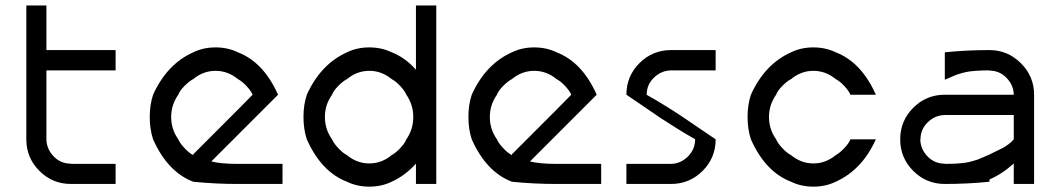

<svg xmlns="http://www.w3.org/2000/svg" viewBox="-20 -687 3946 717"><path d="M245 0Q175.8 0 127.1 -48.8Q78.3 -97.5 78.3 -166.7V-666.7H153.3V-500H411.7V-424.2H153.3V-166.7Q154.2 -130 180.4 -102.9Q206.7 -75.8 245 -75.8V-75H411.7V0Z M868.3 0Q783.3 0 701.7 -8.3Q605.8 -45 551.7 -166.7Q539.2 -204.2 539.2 -250Q539.2 -295.8 551.7 -333.3Q603.3 -447.5 701.7 -491.7Q739.2 -510 785 -510Q830.8 -510 868.3 -491.7Q964.2 -455 1018.3 -333.3L769.2 -84.2Q804.2 -75 868.3 -75H1035V0ZM701.7 -107.5V-110.8Q731.7 -140.8 868.3 -277.5L923.3 -333.3Q917.5 -347.5 900.8 -365.4Q884.2 -383.3 868.3 -391.7Q830.8 -422.5 785 -422.5Q739.2 -422.5 701.7 -391.7Q685.8 -383.3 668.3 -365.4Q650.8 -347.5 645.8 -333.3Q619.2 -295.8 619.2 -250Q619.2 -204.2 645.8 -166.7Q651.7 -152.5 668.8 -134.2Q685.8 -115.8 701.7 -107.5Z M1442.5 -8.3Q1405 10 1359.2 10Q1313.3 10 1275.8 -8.3Q1180 -45 1125.8 -166.7Q1113.3 -204.2 1113.3 -250Q1113.3 -295.8 1125.8 -333.3Q1177.5 -447.5 1275.8 -491.7Q1313.3 -510 1359.2 -510Q1405 -510 1442.5 -491.7Q1492.5 -472.5 1533.3 -426.7V-666.7H1609.2V0H1533.3V-75.8Q1492.5 -30.8 1442.5 -8.3ZM1442.5 -107.5Q1457.5 -115.8 1474.6 -133.8Q1491.7 -151.7 1497.5 -166.7Q1523.3 -204.2 1523.3 -250Q1523.3 -295.8 1497.5 -333.3Q1491.7 -347.5 1475 -365.4Q1458.3 -383.3 1442.5 -391.7Q1405 -422.5 1359.2 -422.5Q1313.3 -422.5 1275.8 -391.7Q1260 -383.3 1242.5 -365.4Q1225 -347.5 1220 -333.3Q1193.3 -295.8 1193.3 -250Q1193.3 -204.2 1220 -166.7Q1225.8 -152.5 1242.9 -134.2Q1260 -115.8 1275.8 -107.5Q1313.3 -76.7 1359.2 -76.7Q1405 -76.7 1442.5 -107.5Z M2058.3 0Q1973.3 0 1891.7 -8.3Q1795.8 -45 1741.7 -166.7Q1729.2 -204.2 1729.2 -250Q1729.2 -295.8 1741.7 -333.3Q1793.3 -447.5 1891.7 -491.7Q1929.2 -510 1975 -510Q2020.8 -510 2058.3 -491.7Q2154.2 -455 2208.3 -333.3L1959.2 -84.2Q1994.2 -75 2058.3 -75H2225V0ZM1891.7 -107.5V-110.8Q1921.7 -140.8 2058.3 -277.5L2113.3 -333.3Q2107.5 -347.5 2090.8 -365.4Q2074.2 -383.3 2058.3 -391.7Q2020.8 -422.5 1975 -422.5Q1929.2 -422.5 1891.7 -391.7Q1875.8 -383.3 1858.3 -365.4Q1840.8 -347.5 1835.8 -333.3Q1809.2 -295.8 1809.2 -250Q1809.2 -204.2 1835.8 -166.7Q1841.7 -152.5 1858.8 -134.2Q1875.8 -115.8 1891.7 -107.5Z M2485.8 -75Q2521.7 -75.8 2548.8 -102.5Q2575.8 -129.2 2575.8 -166.7H2576.7Q2545 -184.2 2508.3 -207.1Q2471.7 -230 2447.1 -246.2Q2422.5 -262.5 2380.4 -291.7Q2338.3 -320.8 2319.2 -333.3Q2319.2 -402.5 2367.9 -451.2Q2416.7 -500 2485.8 -500H2652.5V-424.2H2485.8Q2449.2 -423.3 2422.1 -397.1Q2395 -370.8 2395 -333.3H2394.2Q2425.8 -315.8 2462.9 -292.9Q2500 -270 2524.2 -253.8Q2548.3 -237.5 2591.2 -208.3Q2634.2 -179.2 2652.5 -166.7Q2652.5 -97.5 2603.8 -48.8Q2555 0 2485.8 0H2319.2V-75Z M3100.8 -8.3Q3063.3 10 3017.5 10Q2971.7 10 2934.2 -8.3Q2838.3 -45 2784.2 -166.7Q2771.7 -204.2 2771.7 -250Q2771.7 -295.8 2784.2 -333.3Q2835.8 -447.5 2934.2 -491.7Q2971.7 -510 3017.5 -510Q3063.3 -510 3100.8 -491.7Q3196.7 -455 3250.8 -333.3H3155.8Q3150 -347.5 3133.3 -365.4Q3116.7 -383.3 3100.8 -391.7Q3063.3 -422.5 3017.5 -422.5Q2971.7 -422.5 2934.2 -391.7Q2918.3 -383.3 2900.8 -365.4Q2883.3 -347.5 2878.3 -333.3Q2851.7 -295.8 2851.7 -250Q2851.7 -204.2 2878.3 -166.7Q2884.2 -152.5 2901.2 -134.2Q2918.3 -115.8 2934.2 -107.5Q2971.7 -76.7 3017.5 -76.7Q3063.3 -76.7 3100.8 -107.5Q3115.8 -115.8 3132.9 -133.8Q3150 -151.7 3155.8 -166.7H3250.8Q3199.2 -52.5 3100.8 -8.3Z M3765.8 -76.7Q3724.2 -38.3 3675 -16.7V-8.3Q3593.3 0 3508.3 0Q3439.2 0 3390.4 -48.8Q3341.7 -97.5 3341.7 -166.7Q3341.7 -235.8 3390.4 -284.6Q3439.2 -333.3 3508.3 -333.3H3765.8Q3765 -369.2 3738.8 -396.2Q3712.5 -423.3 3675 -423.3V-424.2Q3650.8 -424.2 3630.8 -422.9Q3610.8 -421.7 3599.2 -420Q3587.5 -418.3 3572.5 -414.2Q3557.5 -410 3552.1 -407.9Q3546.7 -405.8 3530.4 -398.8Q3514.2 -391.7 3508.3 -389.2V-491.7Q3590 -500 3675 -500Q3743.3 -500 3792.5 -450.8Q3841.7 -401.7 3841.7 -333.3V0H3765.8ZM3675 -110Q3682.5 -114.2 3699.6 -122.1Q3716.7 -130 3725.8 -135Q3735 -140 3746.7 -148.8Q3758.3 -157.5 3765.8 -166.7V-257.5H3508.3Q3471.7 -256.7 3444.6 -230.4Q3417.5 -204.2 3417.5 -166.7H3416.7Q3417.5 -130 3443.8 -102.9Q3470 -75.8 3508.3 -75.8V-75Q3532.5 -75 3552.5 -76.2Q3572.5 -77.5 3584.2 -79.2Q3595.8 -80.8 3610.8 -85Q3625.8 -89.2 3631.2 -91.2Q3636.7 -93.3 3652.9 -100.4Q3669.2 -107.5 3675 -110Z"/></svg>

Font: 0xA000
Style: Regular
Weight: 400
Version: Version 0.1